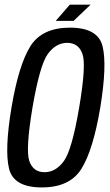

<svg xmlns="http://www.w3.org/2000/svg" viewBox="-20 -799 470 823"><path d="M159.2 4.4Q279.5 4.4 329.3 -75.9Q379.2 -156.2 409.8 -337.7Q439.4 -519 419.9 -599.8Q400.4 -680.5 280.1 -680.5Q159.7 -680.5 109.8 -600.2Q59.9 -519.9 29.2 -337.7Q-0.9 -156.5 18.8 -76Q38.6 4.4 159.2 4.4ZM170.8 -60.9Q122.5 -60.9 105.8 -108.5Q89 -156.2 119.2 -337.7Q150.6 -520.6 185.1 -567.9Q219.7 -615.3 268.4 -615.3Q316.5 -615.3 333.4 -568Q350.4 -520.8 319.3 -337.7Q288.4 -155.9 253.6 -108.4Q218.8 -60.9 170.8 -60.9ZM249.5 -709.6H295.6L368.3 -779H311.2ZM219 -709.6H264.4L335 -779H279.3Z"/></svg>

Font: Anybody Thin Condensed
Style: Italic
Weight: 100
Width: 3
Italic angle: -10°
Version: Version 1.113;gftools[0.9.25]